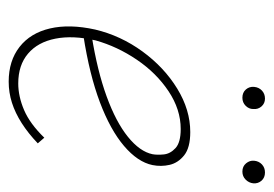

<svg xmlns="http://www.w3.org/2000/svg" viewBox="-114 -511 630 442"><g transform="rotate(90 201.0 -290.0)"><path d="M168 5Q120 5 88 -20Q56 -45 45.5 -90Q35 -135 48 -194Q62 -253 98.5 -303Q135 -353 184 -383Q233 -413 284 -413Q320 -413 337.5 -399Q355 -385 359.5 -365.5Q364 -346 360 -326Q353 -292 316 -260.5Q279 -229 215.5 -205Q152 -181 62 -167V-186Q143 -199 202 -220.5Q261 -242 295 -269.5Q329 -297 335 -326Q337 -337 335.5 -352Q334 -367 321 -379Q308 -391 277 -391Q232 -391 190 -363Q148 -335 117.5 -290Q87 -245 73 -195Q61 -143 69 -102.5Q77 -62 103.5 -39.5Q130 -17 172 -17Q202 -17 233.5 -30.5Q265 -44 297 -77L310 -62Q287 -40 263.5 -25Q240 -10 216.5 -2.5Q193 5 168 5ZM205 -533Q193 -533 186 -541Q179 -549 180 -560Q181 -571 188.5 -578Q196 -585 207 -585Q218 -585 225 -577Q232 -569 231 -558Q231 -548 223.5 -540.5Q216 -533 205 -533ZM375 -533Q363 -533 356 -541.5Q349 -550 350 -560Q351 -571 358.5 -578Q366 -585 377 -585Q389 -585 396 -577Q403 -569 402 -558Q401 -548 393.5 -540.5Q386 -533 375 -533Z"/></g></svg>

Font: Ysabeau Office Thin
Style: Italic
Weight: 250
Italic angle: -12°
Designer: Christian Thalmann (Catharsis Fonts)
Version: Version 2.001;gftools[0.9.30]; featfreeze: tnum,lnum,ss02